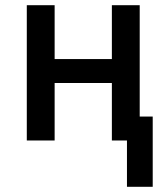

<svg xmlns="http://www.w3.org/2000/svg" viewBox="-20 -540 640 738"><path d="M468 178V0H410V-221H190V0H83V-520H190V-313H410V-520H517V-92H567V178Z"/></svg>

Font: Iosevka Aile Semibold
Style: Regular
Weight: 600
Designer: Belleve Invis
Foundry: Belleve Invis
Version: Version 31.1.0; ttfautohint (v1.8.4)